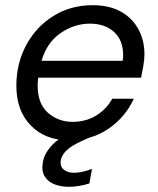

<svg xmlns="http://www.w3.org/2000/svg" viewBox="-20 -528 608 739"><path d="M246 12Q154 12 98.5 -45Q43 -102 43 -198Q43 -284 81 -354.5Q119 -425 185.5 -466.5Q252 -508 337 -508Q402 -508 446.5 -482.5Q491 -457 513.5 -414Q536 -371 536 -319Q536 -299 531.5 -273.5Q527 -248 523 -229H127Q125 -212 125 -199Q125 -128 165 -93.5Q205 -59 259 -59Q311 -59 350.5 -83.5Q390 -108 412 -148H495Q464 -79 399 -33.5Q334 12 246 12ZM326 -437Q266 -437 213 -400.5Q160 -364 140 -294H452Q453 -300 453.5 -305.5Q454 -311 454 -316Q454 -373 419 -405Q384 -437 326 -437ZM245 191Q215 191 190 181.5Q165 172 152 151Q139 130 145 96Q151 61 182.5 28.5Q214 -4 283 -32L339 -55L354 -12L292 16Q253 34 235.5 51.5Q218 69 214 88Q210 111 224.5 124Q239 137 265 137Q295 137 334 122L324 178Q306 184 285.5 187.5Q265 191 245 191Z"/></svg>

Font: DeepMind Sans
Style: Italic
Weight: 400
Italic angle: -10°
Designer: Jonny Pinhorn / Modifications: Colophon Foundry
Foundry: Colophon Foundry
Version: Version 1.002; ttfautohint (v1.8.2)